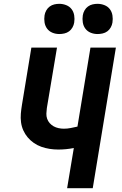

<svg xmlns="http://www.w3.org/2000/svg" viewBox="-20 -984 640 1004"><path d="M331 0 366 -210Q346 -206 325.5 -204Q305 -202 285 -202Q262 -202 239.5 -205.5Q217 -209 196 -216.5Q175 -224 157 -236.5Q139 -249 125 -265.5Q111 -282 102 -302Q93 -322 90 -344.5Q87 -367 89 -390Q91 -413 95 -437L144 -735H278L225 -419Q223 -404 222.5 -390Q222 -376 226.5 -363Q231 -350 240 -340Q249 -330 260.5 -323.5Q272 -317 286 -314Q300 -311 314 -311Q332 -311 349.5 -314.5Q367 -318 385 -322L453 -735H586L465 0ZM490 -806Q471 -806 454 -813Q437 -820 426.5 -834Q416 -848 413 -866.5Q410 -885 413 -904Q415 -917 422 -929.5Q429 -942 440 -950Q451 -958 464 -961Q477 -964 490 -964Q509 -964 526.5 -957Q544 -950 554.5 -936Q565 -922 568 -903.5Q571 -885 568 -866Q566 -853 559 -840.5Q552 -828 541 -820Q530 -812 516.5 -809Q503 -806 490 -806ZM290 -806Q271 -806 254 -813Q237 -820 226.5 -834Q216 -848 213 -866.5Q210 -885 213 -904Q215 -917 222 -929.5Q229 -942 240 -950Q251 -958 264 -961Q277 -964 290 -964Q309 -964 326.5 -957Q344 -950 354.5 -936Q365 -922 368 -903.5Q371 -885 368 -866Q366 -853 359 -840.5Q352 -828 341 -820Q330 -812 316.5 -809Q303 -806 290 -806Z"/></svg>

Font: Iosevka Curly XBdExObl
Style: Regular
Weight: 800
Width: 7
Italic angle: -9°
Monospace: yes
Designer: Belleve Invis
Foundry: Belleve Invis
Version: Version 11.1.0; ttfautohint (v1.8.3)